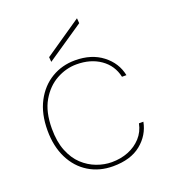

<svg xmlns="http://www.w3.org/2000/svg" viewBox="-130 -789 789 895"><g transform="rotate(-20 264.0 -341.0)"><path d="M278 12Q211 12 158.5 -20Q106 -52 76.5 -111Q47 -170 47 -249Q47 -332 78 -391Q109 -450 161.5 -481.5Q214 -513 279 -513Q360 -513 414 -471.5Q468 -430 481 -366H459Q446 -425 397.5 -459Q349 -493 279 -493Q227 -493 179 -466.5Q131 -440 100 -386.5Q69 -333 69 -250Q69 -185 87.5 -139Q106 -93 136.5 -64.5Q167 -36 204.5 -22Q242 -8 279 -8Q324 -8 361.5 -23Q399 -38 425 -66.5Q451 -95 459 -135H481Q469 -72 417.5 -30Q366 12 278 12ZM173 -544 171 -568 355 -694 357 -669Z"/></g></svg>

Font: DM Sans 17pt Thin
Style: Regular
Weight: 250
Version: Version 4.004;gftools[0.9.30]